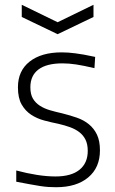

<svg xmlns="http://www.w3.org/2000/svg" viewBox="-20 -772 483 803"><path d="M71 -752 221 -679 371 -752V-701L221 -629L71 -701ZM215 11Q199 11 183 10Q167 9 147.5 6Q128 3 104 -1.5Q80 -6 48 -12V-59Q93 -47 134.5 -40.5Q176 -34 212 -34Q278 -34 312.5 -62Q347 -90 347 -141Q347 -169 337.5 -188Q328 -207 311.5 -219.5Q295 -232 273 -240Q251 -248 225 -254Q195 -260 165 -268Q135 -276 110.5 -292Q86 -308 70.5 -335Q55 -362 55 -407Q55 -476 104 -514.5Q153 -553 238 -553Q253 -553 266 -552Q279 -551 295 -549Q311 -547 331 -543.5Q351 -540 378 -534L375 -487Q328 -498 298 -502.5Q268 -507 241 -507Q175 -507 141 -481.5Q107 -456 107 -407Q107 -378 117.5 -360Q128 -342 146.5 -330Q165 -318 189 -311Q213 -304 240 -298Q272 -290 301 -280Q330 -270 351.5 -252.5Q373 -235 385.5 -209Q398 -183 398 -143Q398 -71 349 -30Q300 11 215 11Z"/></svg>

Font: Encode Sans Normal
Style: ExtraLight
Weight: 200
Designer: Pablo Impallari, Andres Torresi
Foundry: Pablo Impallari, Andres Torresi
Version: Version 1.000; ttfautohint (v1.00) -l 8 -r 50 -G 200 -x 14 -